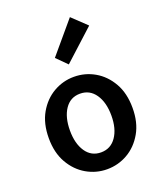

<svg xmlns="http://www.w3.org/2000/svg" viewBox="-149 -899 846 1006"><g transform="rotate(-20 274.5 -396.0)"><path d="M274 12Q213 12 160 -18.5Q107 -49 74 -106.5Q41 -164 41 -245Q41 -327 74 -384.5Q107 -442 160 -472.5Q213 -503 274 -503Q336 -503 389 -472.5Q442 -442 475 -384.5Q508 -327 508 -245Q508 -164 475 -106.5Q442 -49 389 -18.5Q336 12 274 12ZM274 -82Q328 -82 359 -127Q390 -172 390 -245Q390 -319 359 -364Q328 -409 274 -409Q220 -409 189.5 -364Q159 -319 159 -245Q159 -172 189.5 -127Q220 -82 274 -82ZM272 -573 215 -630 362 -804 442 -728Z"/></g></svg>

Font: Source Sans Pro SemiBold
Style: Regular
Weight: 600
Designer: Paul D. Hunt
Foundry: Adobe Systems Incorporated
Version: Version 2.045;hotconv 1.0.109;makeotfexe 2.5.65596